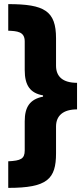

<svg xmlns="http://www.w3.org/2000/svg" viewBox="-20 -744 407 932"><path d="M20 39V168C210 168 252 125 252 0V-130C252 -182 286 -213 354 -213V-342C284 -342 252 -373 252 -425V-558C252 -691 196 -724 20 -724V-595C63 -593 100 -591 100 -543V-404C100 -330 126 -292 189 -281V-275C125 -262 100 -225 100 -155V-14C100 27 81 36 20 39Z"/></svg>

Font: Noto Sans Lao Looped ExtraCondensed Black
Style: Regular
Weight: 900
Width: 2
Designer: Mark Frömberg, Ben Mitchell
Foundry: The Fontpad Ltd
Version: Version 1.002